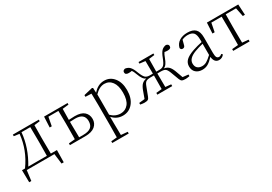

<svg xmlns="http://www.w3.org/2000/svg" viewBox="26 -1422 3654 2584"><g transform="rotate(-30 1852.5 -130.5)"><path d="M125 -30.3H414.1Q416 -139.6 416 -225.6V-282.2Q416 -367.2 414.1 -476.6H277.3Q257.8 -249 125 -30.3ZM475.6 -30.3H570.3L567.4 158.2H533.2L513.7 0H84L63.5 158.2H30.3L27.3 -30.3H74.2Q220.7 -232.4 244.1 -470.7L160.2 -482.4V-506.8H563.5V-482.4L475.6 -471.7Q473.6 -362.3 473.6 -282.2V-225.6Q473.6 -139.6 475.6 -30.3Z M915 -29.3H976.6Q1058.6 -29.3 1097.2 -59.6Q1135.7 -89.8 1135.7 -155.3Q1135.7 -274.4 993.2 -274.4Q953.1 -274.4 912.1 -271.5V-225.6Q912.1 -193.4 915 -29.3ZM1010.7 -482.4 915 -471.7Q912.1 -325.2 912.1 -301.8Q976.6 -305.7 1004.9 -305.7Q1103.5 -305.7 1149.9 -263.7Q1196.3 -221.7 1196.3 -153.3Q1196.3 -85.9 1145.5 -43Q1094.7 0 992.2 0H754.9V-27.3L851.6 -36.1Q853.5 -145.5 853.5 -225.6V-282.2Q853.5 -394.5 850.6 -476.6H695.3L669.9 -341.8H637.7L645.5 -506.8H1010.7Z M1416 -407.2V-90.8Q1479.5 -26.4 1562.5 -26.4Q1634.8 -26.4 1681.2 -83Q1727.5 -139.6 1727.5 -255.9Q1727.5 -365.2 1683.6 -424.3Q1639.6 -483.4 1566.4 -483.4Q1489.3 -483.4 1416 -407.2ZM1409.2 -510.7 1413.1 -434.6Q1486.3 -521.5 1585 -521.5Q1676.8 -521.5 1734.4 -449.2Q1792 -377 1792 -258.8Q1792 -133.8 1731.4 -60.1Q1670.9 13.7 1574.2 13.7Q1477.5 13.7 1414.1 -60.5V32.2Q1414.1 136.7 1417 224.6L1518.6 233.4V259.8H1262.7V233.4L1353.5 224.6Q1355.5 107.4 1355.5 33.2V-278.3Q1355.5 -380.9 1352.5 -455.1L1260.7 -459V-485.4L1395.5 -517.6Z M2525.4 -35.2 2612.3 -25.4V0Q2569.3 7.8 2550.8 7.8Q2509.8 7.8 2493.7 -2Q2477.5 -11.7 2466.8 -40L2418.9 -168Q2399.4 -217.8 2377.9 -232.4Q2356.4 -247.1 2306.6 -247.1H2255.9Q2255.9 -143.6 2257.8 -36.1L2344.7 -27.3V0H2113.3V-27.3L2201.2 -36.1Q2203.1 -143.6 2203.1 -247.1H2150.4Q2101.6 -247.1 2079.6 -232.4Q2057.6 -217.8 2040 -168L1991.2 -40Q1981.4 -11.7 1964.8 -2Q1948.2 7.8 1908.2 7.8Q1889.6 7.8 1846.7 0V-25.4L1934.6 -35.2L1976.6 -150.4Q1998 -206.1 2023.9 -230.5Q2049.8 -254.9 2093.8 -262.7Q2066.4 -273.4 2047.4 -300.3Q2028.3 -327.1 2008.8 -380.9Q1992.2 -427.7 1975.6 -449.2Q1953.1 -444.3 1926.8 -444.3Q1874 -444.3 1874 -483.4Q1874 -513.7 1911.1 -521.5Q1955.1 -515.6 1982.4 -487.3Q2009.8 -459 2034.2 -391.6Q2061.5 -321.3 2085.4 -298.3Q2109.4 -275.4 2152.3 -275.4H2203.1Q2203.1 -364.3 2201.2 -471.7L2113.3 -482.4V-506.8H2344.7V-482.4L2257.8 -471.7Q2255.9 -364.3 2255.9 -275.4H2306.6Q2349.6 -275.4 2373 -297.9Q2396.5 -320.3 2423.8 -391.6Q2449.2 -459 2476.6 -487.3Q2503.9 -515.6 2546.9 -521.5Q2585 -513.7 2585 -483.4Q2585 -444.3 2532.2 -444.3Q2505.9 -444.3 2483.4 -449.2Q2464.8 -423.8 2450.2 -380.9Q2430.7 -328.1 2411.6 -300.8Q2392.6 -273.4 2365.2 -262.7Q2409.2 -254.9 2435.5 -230.5Q2461.9 -206.1 2483.4 -150.4Z M2983.4 -115.2V-289.1Q2915 -273.4 2852.5 -250Q2732.4 -204.1 2732.4 -125Q2732.4 -78.1 2758.8 -54.2Q2785.2 -30.3 2831.1 -30.3Q2867.2 -30.3 2900.4 -49.3Q2933.6 -68.4 2983.4 -115.2ZM3132.8 -44.9 3148.4 -28.3Q3117.2 12.7 3069.3 12.7Q2996.1 12.7 2985.4 -84Q2936.5 -31.2 2897.5 -8.8Q2858.4 13.7 2808.6 13.7Q2748 13.7 2710 -20Q2671.9 -53.7 2671.9 -114.3Q2671.9 -169.9 2710.9 -208Q2750 -246.1 2840.8 -277.3Q2908.2 -299.8 2983.4 -315.4V-348.6Q2983.4 -430.7 2955.6 -460.9Q2927.7 -491.2 2865.2 -491.2Q2820.3 -491.2 2777.3 -471.7L2758.8 -402.3Q2752 -364.3 2719.7 -364.3Q2690.4 -364.3 2685.5 -394.5Q2700.2 -455.1 2751 -488.3Q2801.8 -521.5 2877.9 -521.5Q2961.9 -521.5 3002 -481.4Q3042 -441.4 3042 -353.5V-113.3Q3042 -63.5 3053.2 -43.9Q3064.5 -24.4 3087.9 -24.4Q3109.4 -24.4 3132.8 -44.9Z M3611.3 -476.6H3451.2Q3449.2 -367.2 3449.2 -282.2V-225.6Q3449.2 -145.5 3451.2 -36.1L3546.9 -27.3V0H3292V-27.3L3387.7 -36.1Q3389.6 -145.5 3389.6 -225.6V-282.2Q3389.6 -367.2 3387.7 -476.6H3227.5L3201.2 -341.8H3167L3175.8 -506.8H3663.1L3671.9 -341.8H3638.7Z"/></g></svg>

Font: GenYoMin TW TTF ExtraLight
Style: Regular
Weight: 250
Version: Version 1.300